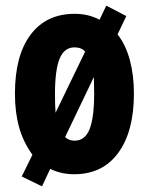

<svg xmlns="http://www.w3.org/2000/svg" viewBox="-20 -608 529 681"><path d="M455 -276Q455 -142 399.5 -66Q344 10 243 10Q197 10 158 -9L129 53L57 18L95 -59Q62 -105 47.5 -157.5Q33 -210 33 -276Q33 -411 88.5 -485Q144 -559 245 -559Q294 -559 333 -538L357 -588L428 -551L397 -486Q426 -449 440.5 -395Q455 -341 455 -276ZM175 -274Q175 -236 177 -208L282 -425Q269 -440 244 -440Q208 -440 191.5 -400Q175 -360 175 -274ZM314 -276Q314 -292 313.5 -306.5Q313 -321 313 -335L211 -122Q224 -109 244 -109Q282 -109 298 -150.5Q314 -192 314 -276Z"/></svg>

Font: Noto Sans Malayalam ExtraCondensed ExtraBold
Style: Regular
Weight: 800
Width: 2
Designer: Jelle Bosma - Monotype Design Team
Foundry: Monotype Imaging Inc.
Version: Version 2.104; ttfautohint (v1.8.4.7-5d5b)